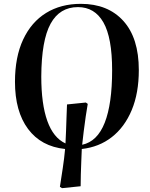

<svg xmlns="http://www.w3.org/2000/svg" viewBox="-20 -765 779 1000"><path d="M303 215 292 208Q299 163 307 110Q315 57 319 11Q194 -2 126 -93.5Q58 -185 58 -339Q58 -468 100.5 -559Q143 -650 220 -697.5Q297 -745 401 -745Q542 -745 622.5 -656Q703 -567 703 -400Q703 -280 666 -191.5Q629 -103 562.5 -51Q496 1 406 11Q405 37 403.5 72Q402 107 401 142.5Q400 178 400 205ZM408 -11Q487 -28 525.5 -126Q564 -224 564 -399Q564 -569 518.5 -648.5Q473 -728 386 -728Q291 -728 243.5 -641.5Q196 -555 195 -366Q195 -223 226.5 -135Q258 -47 321 -18Q323 -47 324 -83Q325 -119 326.5 -155.5Q328 -192 329 -221L427 -231L437 -224Q432 -197 426.5 -158.5Q421 -120 416 -80.5Q411 -41 408 -11Z"/></svg>

Font: Literata 72pt SemiBold
Style: Italic
Weight: 600
Italic angle: -2°
Designer: Latin by Veronika Burian and Jose Scaglione. Greek by Irene Vlachou. Cyrillic by Vera Evstafieva
Foundry: TypeTogether
Version: Version 3.002